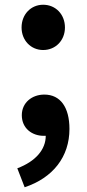

<svg xmlns="http://www.w3.org/2000/svg" viewBox="-20 -577 365 810"><path d="M162 -366C215 -366 254 -407 254 -461C254 -516 215 -557 162 -557C110 -557 71 -516 71 -461C71 -407 110 -366 162 -366ZM84 213C204 173 273 84 273 -33C273 -124 235 -178 167 -178C115 -178 72 -144 72 -91C72 -35 116 -4 164 -4C167 -4 170 -4 173 -4C173 54 130 104 53 133Z"/></svg>

Font: Noto Sans T Chinese Bold
Style: Bold
Weight: 700
Designer: Ryoko NISHIZUKA (kana & ideographs); Paul D. Hunt (Latin, Greek & Cyrillic); Wenlong ZHANG (bopomofo); Sandoll Communica
Foundry: Adobe Systems Incorporated
Version: Version 1.000;PS 1;hotconv 1.0.78;makeotf.lib2.5.61930